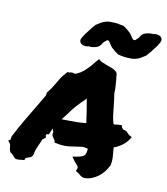

<svg xmlns="http://www.w3.org/2000/svg" viewBox="-163 -1073 1031 1187"><g transform="rotate(15 352.5 -479.0)"><path d="M-25.4 -92.8 -12.7 -102.5 -11.7 -123Q12.7 -182.6 38.6 -237.3Q64.5 -292 92.8 -349.6Q101.6 -368.2 110.8 -386.7Q120.1 -405.3 128.9 -424.8Q127.9 -428.7 127.9 -433.1Q127.9 -437.5 129.9 -443.4Q143.6 -462.9 151.9 -478.5Q160.2 -494.1 168 -510.7Q176.8 -530.3 187 -549.8Q197.3 -569.3 212.9 -587.9L219.7 -597.7L230.5 -596.7Q234.4 -598.6 238.8 -600.1Q243.2 -601.6 250 -601.6L267.6 -598.6Q299.8 -613.3 324.7 -641.1Q349.6 -668.9 375 -708L386.7 -724.6L402.3 -714.8Q407.2 -711.9 418 -709Q428.7 -706.1 440.4 -702.1Q460.9 -697.3 480.5 -690.9Q500 -684.6 510.7 -673.8L515.6 -665Q517.6 -654.3 519 -645.5Q520.5 -636.7 522.5 -627.9Q526.4 -607.4 529.3 -587.4Q532.2 -567.4 533.2 -543Q538.1 -523.4 542.5 -503.4Q546.9 -483.4 550.8 -463.9Q555.7 -435.5 561.5 -409.7Q567.4 -383.8 577.1 -360.4Q586.9 -360.4 588.9 -359.4Q600.6 -364.3 616.2 -365.2L628.9 -366.2L632.8 -354.5Q634.8 -351.6 637.7 -348.6Q640.6 -345.7 644.5 -342.8Q660.2 -341.8 667.5 -336.4Q674.8 -331.1 679.7 -326.2Q681.6 -324.2 684.6 -321.8Q687.5 -319.3 689.5 -318.4L707 -311.5L697.3 -293Q686.5 -272.5 664.6 -252.9Q642.6 -233.4 615.2 -220.7Q617.2 -213.9 617.7 -208Q618.2 -202.1 620.1 -194.3Q624 -174.8 626.5 -153.8Q628.9 -132.8 626 -110.4Q616.2 -85 603 -64.9Q589.8 -44.9 571.8 -28.8Q553.7 -12.7 531.2 -2.4Q508.8 7.8 484.4 8.8Q470.7 5.9 464.4 2Q458 -2 453.1 -5.9Q445.3 -11.7 440.4 -13.7L427.7 -19.5L431.6 -34.2Q434.6 -42 431.2 -47.9Q427.7 -53.7 417 -63.5Q413.1 -66.4 410.2 -69.8Q407.2 -73.2 403.3 -77.1L383.8 -99.6L416 -108.4Q445.3 -116.2 455.1 -128.4Q464.8 -140.6 462.9 -171.9Q438.5 -176.8 422.9 -173.3Q407.2 -169.9 391.6 -166Q369.1 -160.2 347.7 -155.8Q326.2 -151.4 300.8 -151.4Q284.2 -151.4 265.6 -154.3L254.9 -155.3L252 -166Q252 -168 249.5 -170.4Q247.1 -172.9 245.1 -174.8Q240.2 -180.7 233.4 -190.4Q226.6 -200.2 230.5 -214.8Q223.6 -225.6 222.7 -237.3Q218.8 -229.5 216.3 -222.2Q213.9 -214.8 211.9 -208L208 -195.3L195.3 -193.4Q193.4 -191.4 191.9 -187.5Q190.4 -183.6 191.4 -181.6L195.3 -170.9L185.5 -162.1Q183.6 -159.2 180.7 -157.2Q177.7 -155.3 175.8 -153.3Q173.8 -142.6 170.4 -132.8Q167 -123 163.1 -113.3Q158.2 -97.7 153.8 -83Q149.4 -68.4 149.4 -53.7L145.5 -41Q140.6 -33.2 133.3 -29.3Q126 -25.4 119.1 -22.5Q109.4 -18.6 105.5 -14.6L102.5 -2L87.9 0Q75.2 2.9 69.8 3.9Q64.5 4.9 57.6 4.9L44.9 3.9Q33.2 -7.8 25.9 -14.2Q18.6 -20.5 8.8 -25.4L2.9 -33.2Q-1 -41 -2 -47.4Q-2.9 -53.7 -4.9 -60.5Q-6.8 -73.2 -10.7 -78.1ZM286.1 -346.7Q272.5 -327.1 259.8 -305.7Q266.6 -306.6 272.9 -306.6Q279.3 -306.6 286.1 -307.6Q320.3 -309.6 349.6 -312.5Q378.9 -315.4 413.1 -322.3Q405.3 -358.4 396 -396Q386.7 -433.6 376 -471.7L371.1 -461.9Q346.7 -435.5 324.2 -405.3Q301.8 -375 287.1 -347.7ZM694.3 -964.8Q710.9 -963.9 720.2 -956.1Q729.5 -948.2 729.5 -934.6Q727.5 -922.9 722.7 -915Q715.8 -899.4 710.4 -891.1Q705.1 -882.8 699.2 -874Q690.4 -860.4 682.1 -847.7Q673.8 -835 663.1 -821.3Q656.2 -815.4 652.3 -813.5Q643.6 -805.7 633.8 -799.3Q624 -793 613.3 -788.1Q595.7 -781.2 580.6 -779.8Q565.4 -778.3 547.9 -778.3H534.2Q523.4 -779.3 512.2 -780.3Q501 -781.2 493.2 -783.2Q478.5 -791 470.2 -796.9Q461.9 -802.7 454.1 -808.6Q445.3 -814.5 439.5 -821.3Q433.6 -828.1 428.7 -835Q424.8 -840.8 419.4 -846.2Q414.1 -851.6 409.2 -851.6Q404.3 -850.6 399.9 -845.7Q395.5 -840.8 390.6 -835.9Q388.7 -834 386.7 -831.5Q384.8 -829.1 382.8 -827.1Q377 -808.6 359.4 -796.9Q350.6 -792 345.7 -791Q340.8 -790 336.9 -788.1L327.1 -786.1L317.4 -784.2L307.6 -785.2Q293 -780.3 283.2 -780.3Q263.7 -781.2 254.4 -789.6Q245.1 -797.9 245.1 -810.5Q247.1 -822.3 252 -830.1Q259.8 -845.7 265.1 -854.5Q270.5 -863.3 276.4 -872.1Q284.2 -884.8 292.5 -897.5Q300.8 -910.2 311.5 -923.8Q318.4 -929.7 322.3 -931.6Q331.1 -939.5 340.8 -945.8Q350.6 -952.1 361.3 -957Q378.9 -963.9 394 -965.3Q409.2 -966.8 426.8 -966.8H440.4Q462.9 -964.8 481.4 -961.9Q496.1 -954.1 504.4 -948.2Q512.7 -942.4 520.5 -936.5Q529.3 -930.7 535.2 -923.8Q541 -917 545.9 -910.2Q557.6 -893.6 566.4 -894.5Q571.3 -894.5 575.2 -898.9Q579.1 -903.3 584 -909.2Q585.9 -912.1 591.8 -918Q597.7 -936.5 615.2 -948.2Q628.9 -955.1 637.7 -957L647.5 -959L657.2 -960.9H667Q678.7 -964.8 691.4 -964.8Z"/></g></svg>

Font: Permanent Marker
Style: Regular
Weight: 400
Designer: Font Diner, Inc
Foundry: Font Diner, Inc
Version: Version 1.000